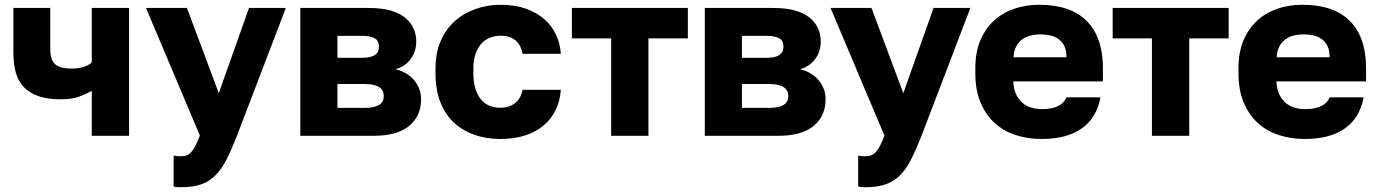

<svg xmlns="http://www.w3.org/2000/svg" viewBox="-20 -563 5714 796"><path d="M360.5 0H515.2V-530H360.5V-304.3Q353.2 -295.5 331.2 -287.1Q309.3 -278.7 275.1 -278.7Q251.1 -278.7 234.3 -283.4Q217.5 -288.2 207.6 -297.8Q197.7 -307.3 193.1 -322.5Q188.5 -337.6 188.5 -360.5V-530H35.5V-345.5Q35.5 -295.5 46.4 -259.1Q57.3 -222.7 81.5 -199.2Q105.7 -175.7 142.3 -163.5Q179 -151.3 230.5 -151.3Q278.5 -151.3 308 -162.3Q337.5 -173.3 360.5 -186.3Z M729.8 213.2Q780.9 213.2 814.8 200.9Q848.7 188.7 874.3 162.7Q899.9 136.7 920.1 96.3Q940.4 56 962.4 0L1165 -530H1012.3L887 -176.7L755 -530H585.3L808.7 -1Q799.6 22.6 791.8 38.7Q784 54.8 774.7 65.4Q765.5 75.9 755.3 80.4Q745.2 84.8 729.8 84.8Q721.8 84.8 714.8 84.3Q707.8 83.8 699.8 81.8V210Q707.8 212.2 714.8 212.7Q721.8 213.2 729.8 213.2Z M1225 0H1529Q1627 0 1676.3 -41Q1725.7 -82 1725.7 -151Q1725.7 -196 1697.3 -230Q1669 -264 1620 -276Q1640.9 -282 1656.7 -293Q1672.4 -304 1683.4 -319.3Q1694.5 -334.5 1700.1 -352.8Q1705.7 -371.1 1705.7 -389.7Q1705.7 -420.4 1694.4 -445.5Q1683.2 -470.7 1659.5 -489.8Q1635.8 -509 1598.9 -519.5Q1562 -530 1509 -530H1225ZM1379 -115.7V-214.7H1490.6Q1531.2 -214.7 1551.1 -202.3Q1571 -190 1571 -164.4Q1571 -139.5 1550.9 -127.6Q1530.8 -115.7 1491.5 -115.7ZM1379 -323.3V-414.3H1482Q1501.9 -414.3 1514.9 -411.2Q1528 -408 1536.2 -402.5Q1544.3 -397 1547.7 -388.4Q1551 -379.7 1551 -369.2Q1551 -358.5 1547.6 -350.4Q1544.3 -342.3 1535.9 -336.3Q1527.5 -330.3 1514.4 -326.8Q1501.3 -323.3 1482.3 -323.3Z M2054.5 13.2Q2109.8 13.2 2154.8 -0.7Q2199.7 -14.7 2231.9 -41.3Q2264.2 -67.8 2282.9 -105.5Q2301.7 -143.2 2305.2 -190.7H2146.5Q2139 -153.2 2114.6 -134.7Q2090.2 -116.2 2054.5 -116.2Q2030.3 -116.2 2009.5 -124.5Q1988.7 -132.8 1973.8 -151.1Q1959 -169.3 1950.8 -196.2Q1942.5 -223 1942.5 -260V-280Q1942.5 -314 1951.6 -339.7Q1960.7 -365.3 1975.3 -381.7Q1990 -398.2 2010.8 -406.5Q2031.7 -414.8 2054.5 -414.8Q2076.3 -414.8 2091.1 -410.1Q2105.8 -405.3 2117.2 -395.7Q2128.7 -386 2136 -371.9Q2143.3 -357.8 2146.5 -340H2305.2Q2302.2 -382.3 2285.3 -419Q2268.3 -455.7 2237 -483.2Q2205.7 -510.8 2160.3 -527Q2114.8 -543.2 2054.5 -543.2Q2000.7 -543.2 1950.7 -525.3Q1900.7 -507.5 1864.2 -474.2Q1827.8 -441 1806.7 -392.2Q1785.5 -343.3 1785.5 -280V-260Q1785.5 -191 1805.4 -140Q1825.3 -89 1861.4 -55.2Q1897.5 -21.3 1946.9 -4.1Q1996.3 13.2 2054.5 13.2Z M2513.7 0H2668.3V-403.7H2831.7V-530H2351V-403.7H2513.7Z M2902 0H3206Q3304 0 3353.3 -41Q3402.7 -82 3402.7 -151Q3402.7 -196 3374.3 -230Q3346 -264 3297 -276Q3317.9 -282 3333.7 -293Q3349.4 -304 3360.4 -319.3Q3371.5 -334.5 3377.1 -352.8Q3382.7 -371.1 3382.7 -389.7Q3382.7 -420.4 3371.4 -445.5Q3360.2 -470.7 3336.5 -489.8Q3312.8 -509 3275.9 -519.5Q3239 -530 3186 -530H2902ZM3056 -115.7V-214.7H3167.6Q3208.2 -214.7 3228.1 -202.3Q3248 -190 3248 -164.4Q3248 -139.5 3227.9 -127.6Q3207.8 -115.7 3168.5 -115.7ZM3056 -323.3V-414.3H3159Q3178.9 -414.3 3191.9 -411.2Q3205 -408 3213.2 -402.5Q3221.3 -397 3224.7 -388.4Q3228 -379.7 3228 -369.2Q3228 -358.5 3224.6 -350.4Q3221.3 -342.3 3212.9 -336.3Q3204.5 -330.3 3191.4 -326.8Q3178.3 -323.3 3159.3 -323.3Z M3567.8 213.2Q3618.9 213.2 3652.8 200.9Q3686.7 188.7 3712.3 162.7Q3737.9 136.7 3758.1 96.3Q3778.4 56 3800.4 0L4003 -530H3850.3L3725 -176.7L3593 -530H3423.3L3646.7 -1Q3637.6 22.6 3629.8 38.7Q3622 54.8 3612.7 65.4Q3603.5 75.9 3593.3 80.4Q3583.2 84.8 3567.8 84.8Q3559.8 84.8 3552.8 84.3Q3545.8 83.8 3537.8 81.8V210Q3545.8 212.2 3552.8 212.7Q3559.8 213.2 3567.8 213.2Z M4298 13.2Q4349.5 13.2 4391.1 2.5Q4432.7 -8.2 4464.2 -30.2Q4495.7 -52.2 4515.1 -84.6Q4534.5 -117 4542.5 -159.5H4401.2Q4393.2 -136.8 4367.5 -123.7Q4341.8 -110.5 4298.4 -110.5Q4276.7 -110.5 4255.4 -116.9Q4234.2 -123.3 4218.3 -137.1Q4202.4 -151 4192.4 -172.3Q4182.3 -193.7 4180.8 -225.5H4552.5V-280.5Q4552.5 -407.8 4485.9 -475.5Q4419.3 -543.2 4287.9 -543.2Q4231.7 -543.2 4183.4 -526.3Q4135.2 -509.5 4099.8 -476.5Q4064.5 -443.5 4044 -394.8Q4023.5 -346.1 4023.5 -279.8V-259.7Q4023.5 -190.6 4044.6 -139.5Q4065.7 -88.4 4102.2 -54.4Q4138.7 -20.3 4189.4 -3.6Q4240.1 13.2 4298 13.2ZM4293 -420.5Q4314.9 -420.5 4334.8 -416Q4354.7 -411.5 4369.4 -400.4Q4384.2 -389.3 4392.8 -371.8Q4401.4 -354.4 4401.3 -325.5H4181.8Q4183.3 -351.8 4192.8 -369.9Q4202.3 -388 4217.7 -399.4Q4233 -410.8 4252.3 -415.6Q4271.6 -420.5 4293 -420.5Z M4755.7 0H4910.3V-403.7H5073.7V-530H4593V-403.7H4755.7Z M5389 13.2Q5440.5 13.2 5482.1 2.5Q5523.7 -8.2 5555.2 -30.2Q5586.7 -52.2 5606.1 -84.6Q5625.5 -117 5633.5 -159.5H5492.2Q5484.2 -136.8 5458.5 -123.7Q5432.8 -110.5 5389.4 -110.5Q5367.7 -110.5 5346.4 -116.9Q5325.2 -123.3 5309.3 -137.1Q5293.4 -151 5283.4 -172.3Q5273.3 -193.7 5271.8 -225.5H5643.5V-280.5Q5643.5 -407.8 5576.9 -475.5Q5510.3 -543.2 5378.9 -543.2Q5322.7 -543.2 5274.4 -526.3Q5226.2 -509.5 5190.8 -476.5Q5155.5 -443.5 5135 -394.8Q5114.5 -346.1 5114.5 -279.8V-259.7Q5114.5 -190.6 5135.6 -139.5Q5156.7 -88.4 5193.2 -54.4Q5229.7 -20.3 5280.4 -3.6Q5331.1 13.2 5389 13.2ZM5384 -420.5Q5405.9 -420.5 5425.8 -416Q5445.7 -411.5 5460.4 -400.4Q5475.2 -389.3 5483.8 -371.8Q5492.4 -354.4 5492.3 -325.5H5272.8Q5274.3 -351.8 5283.8 -369.9Q5293.3 -388 5308.7 -399.4Q5324 -410.8 5343.3 -415.6Q5362.6 -420.5 5384 -420.5Z"/></svg>

Font: Golos Text VF
Style: Regular
Weight: 400
Designer: A.Korolkova, Vitaly Kuzmin
Foundry: ParaType Ltd
Version: Version 2.005